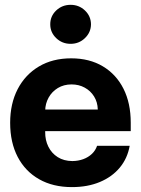

<svg xmlns="http://www.w3.org/2000/svg" viewBox="-20 -764 581 792"><path d="M276.8 7.8Q198.5 7.8 141.4 -24.7Q84.2 -57.1 53 -116.7Q21.9 -176.3 21.9 -257.4Q21.9 -336.4 52.8 -396.2Q83.8 -456 140.4 -489.7Q197.1 -523.4 273.6 -523.4Q348.9 -523.4 404.2 -490.4Q459.5 -457.4 489.4 -397.9Q519.3 -338.5 519.3 -258V-223.2H74.4V-312.3H383.4Q382.5 -343 368 -366.2Q353.5 -389.5 329.3 -402.6Q305.2 -415.8 275.2 -415.8Q243.2 -415.8 218.6 -400.9Q194 -385.9 180.4 -361.2Q166.7 -336.5 166.4 -306.8V-219.1Q166.1 -185.9 179.5 -158.9Q192.9 -131.9 218 -115.9Q243.2 -99.9 278.5 -99.6Q302.8 -99.9 323.5 -107.5Q344.2 -115.1 359.2 -129.3Q374.1 -143.5 380.5 -162.7H515Q505.9 -111 474.2 -72.7Q442.5 -34.4 392 -13.3Q341.6 7.8 276.8 7.8ZM271.3 -583.2Q236.3 -583.2 211.7 -606.9Q187.1 -630.7 187.3 -663.7Q187.1 -697.2 211.7 -720.7Q236.3 -744.1 271.3 -744.1Q306 -744.1 330.5 -720.7Q355.1 -697.2 355.3 -663.7Q355.1 -630.7 330.5 -606.9Q306 -583.2 271.3 -583.2Z"/></svg>

Font: Inter Display V
Style: Regular
Weight: 400
Designer: Rasmus Andersson
Foundry: rsms
Version: Version 3.015;git-src